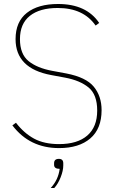

<svg xmlns="http://www.w3.org/2000/svg" viewBox="-20 -730 587 962"><path d="M275 66Q297 66 297 88V99Q297 125 284 158Q271 191 252 212H234Q272 171 279 116Q251 116 251 96V88Q251 66 275 66ZM276 12Q128 12 42 -102L60 -115Q100 -63 150.5 -35.5Q201 -8 276 -8Q368 -8 417.5 -51Q467 -94 467 -176Q467 -256 424 -291.5Q381 -327 306 -341L236 -354Q58 -387 58 -534Q58 -621 114.5 -665.5Q171 -710 271 -710Q413 -710 477 -615L459 -602Q398 -690 269 -690Q179 -690 129.5 -650.5Q80 -611 80 -534Q80 -459 123 -424Q166 -389 242 -375L312 -362Q411 -343 450 -295.5Q489 -248 489 -178Q489 -85 432.5 -36.5Q376 12 276 12Z"/></svg>

Font: IBM Plex Sans Thin
Style: Regular
Weight: 100
Designer: Mike Abbink, Paul van der Laan, Pieter van Rosmalen
Foundry: Bold Monday
Version: Version 3.0